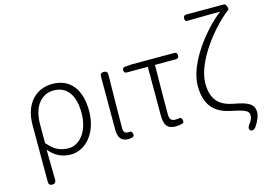

<svg xmlns="http://www.w3.org/2000/svg" viewBox="-123 -1034 2032 1472"><g transform="rotate(-15 893.5 -298.0)"><path d="M95 79V170C95 189 105 199 124 199C144 199 154 187 154 167C153 82 152 21 150 -71C203 -8 260 13 323 13C434 13 542 -93 542 -275C542 -441 467 -547 321 -547C199 -547 95 -458 95 -281V-41ZM152 -234V-271C152 -426 231 -496 318 -496C434 -496 482 -403 482 -274C482 -132 408 -38 318 -38C265 -38 210 -52 152 -123V-197Z M698 -421V-309V-85C698 -19 723 13 776 13C791 13 802 11 812 8C824 3 825 -5 823 -18C820 -34 810 -42 794 -38C791 -38 789 -38 786 -38C766 -38 752 -50 752 -78C752 -216 755 -359 757 -504C757 -524 747 -534 727 -534C708 -534 698 -524 698 -505Z M1064 -291V-98C1064 -22 1087 13 1154 13C1173 13 1191 10 1205 6C1218 2 1221 -6 1218 -20C1215 -37 1205 -44 1188 -40C1180 -39 1172 -38 1164 -38C1132 -38 1118 -54 1118 -92C1118 -219 1119 -350 1121 -484H1286C1303 -484 1311 -492 1311 -509C1311 -526 1303 -534 1286 -534H1130H949L896 -530C882 -529 875 -521 875 -507C875 -492 882 -484 897 -484H1064Z M1689 -795H1602H1454C1437 -795 1429 -787 1429 -770C1429 -753 1434 -745 1451 -746C1527 -748 1646 -749 1709 -749C1582 -653 1396 -425 1396 -244C1396 -69 1487 -13 1598 9C1707 31 1729 45 1729 79C1729 102 1722 117 1702 143C1689 159 1683 183 1701 192C1715 199 1732 189 1741 176C1771 132 1784 95 1784 69C1784 1 1733 -20 1632 -39C1532 -57 1457 -102 1457 -246C1457 -415 1638 -644 1771 -745H1773C1775 -745 1776 -748 1776 -750C1776 -767 1768 -795 1751 -795Z"/></g></svg>

Font: GenSenRounded2 TW L
Style: Regular
Weight: 300
Version: Version 2.100;PS 2.1;hotconv 16.6.51;makeotf.lib2.5.65220 DE